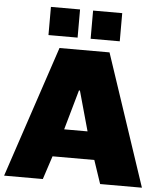

<svg xmlns="http://www.w3.org/2000/svg" viewBox="-64 -946 838 998"><g transform="rotate(5 354.5 -447.5)"><path d="M455 -122H237L197 0H-5L224 -686H485L714 0H496ZM349 -475H344L285 -267H407ZM313 -748H161V-895H313ZM533 -748H381V-895H533Z"/></g></svg>

Font: Chivo Black
Style: Regular
Weight: 900
Designer: Hector Gatti
Foundry: Omnibus-Type
Version: Version 1.007